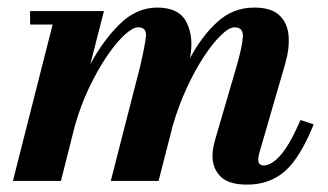

<svg xmlns="http://www.w3.org/2000/svg" viewBox="-20 -490 888 520"><path d="M409.5 0H280L359 -308Q373 -367.5 375.2 -391.8Q377.5 -416 354 -416Q339.5 -416 317 -395.2Q294.5 -374.5 269.5 -337.8Q244.5 -301 221.5 -252.8Q198.5 -204.5 183 -150L145 0H15L122.5 -423.5H61.5V-460H261.5L224.5 -315.5Q259 -380.5 304.5 -425Q350 -469.5 406 -469.5Q465.5 -469.5 485.5 -429Q505.5 -388.5 494.5 -332Q525.5 -391 568.2 -430.2Q611 -469.5 668.5 -469.5Q714.5 -469.5 736.5 -448.8Q758.5 -428 761.5 -394Q764.5 -360 753 -319.5L683 -78Q679.5 -66.5 679.5 -57Q679.5 -42 694.5 -42Q715.5 -42 740.2 -70.2Q765 -98.5 794 -165L829.5 -153Q793 -62.5 751.5 -26.2Q710 10 649.5 10Q599 10 577.2 -12Q555.5 -34 555.5 -68Q555.5 -79 558 -91.8Q560.5 -104.5 563.5 -114.5L620 -308Q637 -366.5 637.8 -391.2Q638.5 -416 615.5 -416Q600.5 -416 578.8 -395Q557 -374 532.5 -337Q508 -300 485.8 -251.8Q463.5 -203.5 447.5 -148.5Z"/></svg>

Font: Bodoni* 06pt
Style: Bold Italic
Weight: 700
Italic angle: -13°
Version: Version 2.3